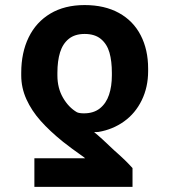

<svg xmlns="http://www.w3.org/2000/svg" viewBox="-20 -557 665 755"><path d="M115.2 177.7V65.4H314.8Q311.3 62.6 307.2 59.1Q303.1 55.7 297.3 52.1Q281.3 41 263.8 28Q246.4 15.1 228 0.7Q175.7 -41.5 140 -81.6Q104.3 -121.6 83.9 -166.6Q63.5 -211.6 63.5 -260.7V-270.5Q63.5 -350.2 92.8 -410.2Q122.1 -470.3 178.2 -503.7Q234.3 -537.1 312.8 -537.1Q391.3 -537.1 447.6 -506.1Q503.9 -475.1 533.2 -418.4Q562.5 -361.8 562.5 -287V-277.2Q562.5 -214.5 537.4 -162.9Q512.3 -111.3 467.8 -79.5Q423.3 -47.7 367.8 -38.3Q362 -37.9 358.8 -37.7Q355.7 -37.5 350.1 -37.5Q376.9 -16 428.8 34Q453.8 55.9 470.7 72.3Q487.6 88.8 501.1 104V177.7ZM312.8 -423.5Q274.5 -423.5 250.6 -404.3Q226.7 -385 216.2 -351.2Q205.7 -317.3 205.7 -270.5V-260.7Q205.7 -210.6 227.8 -172.6Q249.9 -134.5 282.8 -115.5Q292.4 -111.3 310 -111.3Q348.4 -111.3 373 -131Q397.5 -150.7 408.7 -184.2Q419.9 -217.6 419.9 -260.7V-270.5Q419.9 -316.6 410.5 -350Q401 -383.4 377.1 -403.4Q353.2 -423.5 312.8 -423.5Z"/></svg>

Font: Pretendard JP Variable
Style: Regular
Weight: 400
Designer: Base glyphs from Inter by Rasmus Andersson; Hangul glyphs from Noto Sans CJK(Source Han Sans) by Jang Soo-young and Kang
Foundry: Kil Hyung-jin
Version: Version 1.307;Glyphs 3.2 (3192)